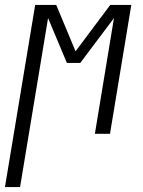

<svg xmlns="http://www.w3.org/2000/svg" viewBox="-56 -540 576 775"><path d="M-36 215 86 -520H171L249 -333L389 -520H474L388 0H327L404 -467L268 -286H214L138 -467L25 215Z"/></svg>

Font: Iosevka Curly Slab Light
Style: Italic
Weight: 300
Italic angle: -9°
Monospace: yes
Designer: Belleve Invis
Foundry: Belleve Invis
Version: Version 22.1.2; ttfautohint (v1.8.4)